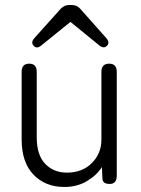

<svg xmlns="http://www.w3.org/2000/svg" viewBox="-20 -732 559 763"><path d="M236 11Q160 11 113 -38Q66 -87 66 -178V-446Q66 -479 96 -479Q126 -479 126 -446V-186Q126 -116 159.5 -81Q193 -46 246 -46Q307 -46 345 -84Q383 -122 383 -177V-446Q383 -479 414 -479Q444 -479 444 -446V-34Q444 -1 416 -1Q387 -1 387 -23L385 -68Q364 -35 325 -12Q286 11 236 11ZM222 -698Q236 -712 254 -712H266Q285 -712 298 -698L402 -581Q418 -563 405 -550Q392 -537 374 -552L260 -645L145 -552Q126 -536 114 -550Q101 -563 117 -581Z"/></svg>

Font: Zen Maru Gothic
Style: Regular
Weight: 400
Designer: Yoshimichi Ohira
Foundry: Positype
Version: Version 1.002